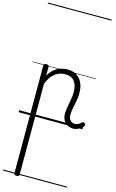

<svg xmlns="http://www.w3.org/2000/svg" viewBox="-232 -1171 1113 1846"><g transform="rotate(15 324.5 -247.5)"><path d="M138 596Q125 596 119 591.5Q113 587 113 577V-496Q113 -506 119.5 -510.5Q126 -515 139 -515Q153 -515 159 -510.5Q165 -506 165 -496V-408Q189 -450 219.5 -474.5Q250 -499 283.5 -509Q317 -519 350 -519Q401 -519 438.5 -496.5Q476 -474 496.5 -431Q517 -388 517 -325Q517 -301 514 -278Q511 -255 506.5 -233Q502 -211 497.5 -189Q493 -167 490 -145.5Q487 -124 487 -102Q487 -69 505.5 -50Q524 -31 550 -31Q560 -31 570.5 -34Q581 -37 592 -44Q603 -51 614 -62Q620 -68 627 -67.5Q634 -67 641 -60Q647 -54 648.5 -46.5Q650 -39 645 -32Q634 -17 617 -6Q600 5 581.5 11Q563 17 546 17Q497 17 465.5 -15Q434 -47 434 -100Q434 -122 437 -144Q440 -166 444 -187.5Q448 -209 452 -231.5Q456 -254 459 -276.5Q462 -299 462 -322Q462 -393 431 -431Q400 -469 341 -469Q315 -469 289.5 -461.5Q264 -454 241 -437Q218 -420 199 -393Q180 -366 165 -327V577Q165 587 158.5 591.5Q152 596 138 596ZM0 571H635V581H0ZM0 -20H635V0H0ZM0 -505H635V-500H0ZM0 -1091H635V-1081H0Z"/></g></svg>

Font: Playwrite PT Guides
Style: Regular
Weight: 400
Designer: Veronika Burian, José Scaglione
Foundry: TypeTogether
Version: Version 1.003